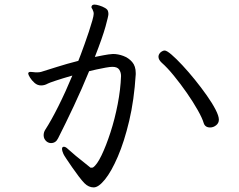

<svg xmlns="http://www.w3.org/2000/svg" viewBox="-20 -774 1040 836"><path d="M571 -450Q564 -338 542.5 -247.5Q521 -157 493 -92Q465 -27 437 7.5Q409 42 388 42Q366 42 348 24Q338 14 323.5 -5Q309 -24 294.5 -45Q280 -66 269 -82.5Q258 -99 256 -104Q250 -118 250 -125Q250 -135 258 -135Q266 -135 276 -125Q290 -112 310 -95.5Q330 -79 348 -65Q366 -51 374 -44Q375 -44 379.5 -44Q384 -44 385 -45Q402 -56 422 -97.5Q442 -139 461 -197.5Q480 -256 492.5 -320.5Q505 -385 507 -443Q507 -459 499 -471Q491 -483 469 -483Q460 -483 440 -479.5Q420 -476 400 -471.5Q380 -467 368 -464Q337 -388 301 -311.5Q265 -235 233 -172Q223 -151 202 -151Q193 -151 184 -157Q170 -168 170 -185Q170 -198 177 -209Q203 -249 234.5 -312Q266 -375 295 -445Q253 -433 223 -423Q193 -413 188 -410Q174 -402 159 -402Q143 -402 130.5 -413Q118 -424 110.5 -436.5Q103 -449 103 -453V-455Q104 -461 113 -461Q116 -461 119 -460.5Q122 -460 125 -460Q130 -459 134.5 -459Q139 -459 143 -459Q147 -459 151 -459.5Q155 -460 159 -461Q185 -469 227.5 -482.5Q270 -496 321 -509Q324 -516 331.5 -536Q339 -556 348.5 -582.5Q358 -609 367 -636Q376 -663 382 -684.5Q388 -706 388 -714Q388 -723 385 -727Q384 -732 381 -736Q378 -740 378 -744Q378 -745 380 -749Q383 -754 392 -754Q399 -754 412.5 -750Q426 -746 438 -739Q450 -732 451 -722Q452 -719 452 -712Q452 -704 439.5 -658.5Q427 -613 393 -526Q437 -535 452 -537Q467 -539 472 -539Q494 -539 517 -530.5Q540 -522 555.5 -504Q571 -486 571 -456ZM933 -253Q933 -238 921 -228.5Q909 -219 895 -219Q873 -219 867 -238Q861 -259 841 -294.5Q821 -330 793.5 -369.5Q766 -409 737 -444.5Q708 -480 684 -501Q670 -514 670 -527Q670 -537 679 -546Q689 -554 697 -554Q706 -554 726.5 -536.5Q747 -519 774 -490Q801 -461 828.5 -427Q856 -393 880 -359Q904 -325 918.5 -297Q933 -269 933 -253Z"/></svg>

Font: Moon Stars Kai T
Style: Regular
Weight: 400
Designer: GuiWonder
Version: Version 1.101